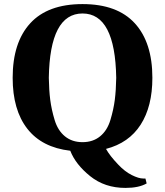

<svg xmlns="http://www.w3.org/2000/svg" viewBox="-20 -727 808 940"><path d="M42 -346Q42 -519 128 -613Q214 -707 384 -707Q554 -707 640 -613Q726 -519 726 -346Q726 -206 668.5 -116.5Q611 -27 499 2Q517 35 559 79Q591 113 625 130Q659 147 681 147H692L698 171Q660 193 594 193Q493 193 421.5 135.5Q350 78 324 11Q185 -5 113.5 -97Q42 -189 42 -346ZM219 -346Q220 -285 226 -238Q232 -191 247.5 -139.5Q263 -88 298 -59.5Q333 -31 384 -31Q435 -31 470 -59.5Q505 -88 520.5 -139.5Q536 -191 542 -238Q548 -285 549 -346Q544 -661 384 -661Q224 -661 219 -346Z"/></svg>

Font: Heuristica
Style: Bold
Weight: 700
Version: Version 1.0.2